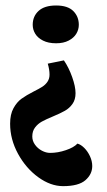

<svg xmlns="http://www.w3.org/2000/svg" viewBox="-20 -649 380 685"><path d="M96.7 -560.5Q96.7 -543.5 105.7 -528.6Q114.7 -513.7 133.5 -504.2Q152.3 -494.6 180.2 -494.6Q206.5 -494.6 224.9 -504.2Q243.2 -513.7 252.2 -528.6Q261.2 -543.5 261.2 -560.5Q261.2 -589.8 241.5 -609.6Q221.7 -629.4 180.2 -629.4Q138.7 -629.4 117.7 -610.1Q96.7 -590.8 96.7 -560.5ZM158.7 -103.5Q144.5 -103.5 129.6 -111.3Q114.7 -119.1 105 -132.6Q95.2 -146 95.2 -162.1Q95.2 -181.2 105 -194.1Q114.7 -207 129.2 -215.1Q143.6 -223.1 168.5 -233.4Q195.3 -244.6 211.4 -253.7Q227.5 -262.7 238.5 -278.1Q249.5 -293.5 249.5 -316.4Q249.5 -340.3 237.5 -374Q225.6 -407.7 208 -433.6L150.4 -421.9Q156.7 -400.9 156.7 -382.8Q156.7 -368.2 149.4 -357.4Q142.1 -346.7 131.1 -339.6Q120.1 -332.5 100.6 -322.8Q73.7 -309.1 56.9 -296.9Q40 -284.7 28.1 -262.9Q16.1 -241.2 16.1 -207.5Q16.1 -151.9 44.4 -100.1Q72.8 -48.3 116.7 -16.6Q160.6 15.1 205.1 15.1Q260.3 15.1 284.7 -6.1Q309.1 -27.3 309.1 -56.6Q309.1 -74.2 301 -91.6Q293 -108.9 280.8 -121.1Q268.6 -133.3 256.3 -136.7Q243.7 -123 215.1 -113.3Q186.5 -103.5 158.7 -103.5Z"/></svg>

Font: Neuton
Style: Bold
Weight: 700
Designer: Brian M Zick
Foundry: Brian M Zick
Version: Version 1.560